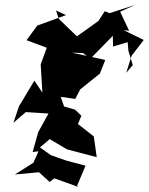

<svg xmlns="http://www.w3.org/2000/svg" viewBox="-20 -781 610 788"><path d="M321 -563 351 -540 443 -634 444 -590 504 -608 507 -572 525 -514 498 -482 520 -552 570 -617 488 -657 510 -655 473 -733 535 -761 430 -727 410 -735 384 -695 282 -622 307 -621 221 -704 210 -738 251 -719 133 -676 89 -616 172 -585 147 -517 154 -401 121 -450 58 -345 35 -277 86 -321 179 -315 137 -239 114 -157 138 -160 117 -113 41 -65 140 -74 184 -34 203 -49 301 -14 294 -13 331 -101 252 -122 189 -144 144 -176 184 -210 255 -168 377 -136 365 -221 300 -272 314 -306 288 -331 243 -344 208 -444 213 -386 289 -375 309 -414 390 -479 412 -535 275 -565Z"/></svg>

Font: Hussar Lance
Style: ExBdObl
Weight: 700
Foundry: Cannot Into Space Fonts, PlusOne Fonts
Version: Version 2.270